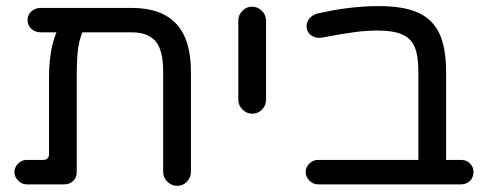

<svg xmlns="http://www.w3.org/2000/svg" viewBox="-20 -603 1597 629"><path d="M605.5 -368.2V-40Q605.5 -21.5 592.3 -7.8Q579.1 5.9 560.5 5.9Q542 5.9 528.3 -7.8Q514.6 -21.5 514.6 -40V-368.2Q514.6 -439.5 489.3 -468.3Q463.9 -497.1 411.1 -497.1H250Q238.3 -468.8 234.9 -436.5Q231.4 -404.3 231.4 -342.8V-39.1Q231.4 -21.5 219.7 -10.3Q208 1 190.4 1H67.4Q51.8 1 39.6 -11.2Q27.3 -23.4 27.3 -39.1Q27.3 -55.7 39.6 -67.4Q51.8 -79.1 67.4 -79.1H121.1Q140.6 -79.1 140.6 -98.6V-346.7Q140.6 -439.5 165 -497.1H113.3Q95.7 -497.1 83 -508.3Q70.3 -519.5 70.3 -537.1Q70.3 -554.7 83 -565.9Q95.7 -577.1 113.3 -577.1H411.1Q508.8 -577.1 557.1 -525.4Q605.5 -473.6 605.5 -368.2Z M760.7 -276.4V-535.2Q760.7 -553.7 773.9 -567.4Q787.1 -581.1 805.7 -581.1Q824.2 -581.1 837.9 -567.4Q851.6 -553.7 851.6 -535.2V-276.4Q851.6 -257.8 838.4 -244.1Q825.2 -230.5 806.6 -230.5Q788.1 -230.5 774.4 -244.1Q760.7 -257.8 760.7 -276.4Z M1531.2 -39.1Q1531.2 -21.5 1519.5 -10.3Q1507.8 1 1490.2 1H1021.5Q1005.9 1 993.7 -11.2Q981.4 -23.4 981.4 -39.1Q981.4 -55.7 993.7 -67.4Q1005.9 -79.1 1021.5 -79.1H1350.6V-368.2Q1350.6 -421.9 1337.9 -450.2Q1326.2 -477.5 1297.4 -490.2Q1268.6 -502.9 1216.8 -502.9Q1180.7 -502.9 1143.1 -498Q1105.5 -493.2 1033.2 -479.5Q1014.6 -476.6 999.5 -487.3Q984.4 -498 984.4 -517.6Q984.4 -532.2 994.6 -543.5Q1004.9 -554.7 1020.5 -558.6Q1124 -583 1220.7 -583Q1302.7 -583 1349.6 -561.5Q1397.5 -540 1419.4 -493.2Q1441.4 -446.3 1441.4 -368.2V-79.1H1490.2Q1507.8 -79.1 1519.5 -67.9Q1531.2 -56.6 1531.2 -39.1Z"/></svg>

Font: KTXP_ComRound
Style: Medium
Weight: 500
Version: Version 1.01;May 16, 2022;FontCreator 13.0.0.2683 64-bit